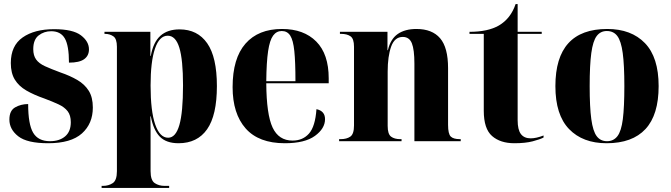

<svg xmlns="http://www.w3.org/2000/svg" viewBox="-20 -692 3289 941"><path d="M216 10Q113 10 69.5 -24Q26 -58 26 -106Q26 -150 54.5 -166Q83 -182 118 -182Q118 -83 142.5 -41.5Q167 0 225 0Q271 0 299 -23.5Q327 -47 327 -93Q327 -127 311.5 -147Q296 -167 267 -180.5Q238 -194 198 -209Q146 -227 109 -248.5Q72 -270 52.5 -302Q33 -334 33 -383Q33 -468 91 -508.5Q149 -549 245 -549Q337 -549 376.5 -519Q416 -489 416 -450Q416 -419 392.5 -402Q369 -385 318 -385Q318 -469 297.5 -504Q277 -539 231 -539Q196 -539 169.5 -518.5Q143 -498 143 -451Q143 -420 157 -400.5Q171 -381 200.5 -367.5Q230 -354 276 -337Q323 -321 359 -300Q395 -279 415 -247Q435 -215 435 -165Q435 -86 381.5 -38Q328 10 216 10Z M478 229V219H485Q512 219 532.5 205.5Q553 192 553 147V-463Q553 -502 535.5 -514Q518 -526 495 -526H492V-536H717V-418H719Q731 -485 766 -516.5Q801 -548 860 -548Q948 -548 995.5 -480Q1043 -412 1043 -270Q1043 -127 995 -58.5Q947 10 855 10Q795 10 763.5 -22Q732 -54 719 -122H717Q718 -89 718 -55Q718 -21 718 13V147Q718 192 738.5 205.5Q759 219 786 219H809V229ZM804 -17Q841 -17 859 -79Q877 -141 877 -274Q877 -399 859 -458Q841 -517 802 -517Q761 -517 739.5 -453.5Q718 -390 718 -273Q718 -148 740.5 -82.5Q763 -17 804 -17Z M1376 10Q1248 10 1184 -62.5Q1120 -135 1120 -265Q1120 -406 1183 -478Q1246 -550 1362 -550Q1469 -550 1530 -488.5Q1591 -427 1591 -308V-284H1285Q1286 -131 1316 -67Q1346 -3 1414 -3Q1464 -3 1494.5 -37.5Q1525 -72 1531 -157Q1573 -148 1573 -108Q1573 -62 1523.5 -26Q1474 10 1376 10ZM1428 -294Q1428 -388 1422.5 -441.5Q1417 -495 1402.5 -517.5Q1388 -540 1361 -540Q1335 -540 1318.5 -517.5Q1302 -495 1294 -441.5Q1286 -388 1285 -294Z M1642 0V-10H1649Q1679 -10 1697 -22.5Q1715 -35 1715 -77V-463Q1715 -502 1698 -514Q1681 -526 1652 -526H1646V-536H1879V-446H1881Q1894 -501 1929.5 -525.5Q1965 -550 2021 -550Q2098 -550 2137 -504.5Q2176 -459 2176 -358V-80Q2176 -36 2189 -23Q2202 -10 2234 -10H2238V0H2011V-380Q2011 -449 1998.5 -480Q1986 -511 1954 -511Q1914 -511 1897 -463.5Q1880 -416 1880 -341V-75Q1880 -35 1896.5 -22.5Q1913 -10 1942 -10H1948V0Z M2501 10Q2432 10 2391.5 -25.5Q2351 -61 2351 -149V-526H2281V-536Q2371 -536 2425 -567Q2483 -601 2507 -672H2517V-536H2635V-526H2517V-103Q2517 -56 2533 -35Q2549 -14 2581 -14Q2608 -14 2644 -28V-18Q2627 -9 2591 0.5Q2555 10 2501 10Z M2953 10Q2836 10 2769 -59.5Q2702 -129 2702 -270Q2702 -550 2956 -550Q3074 -550 3141 -480.5Q3208 -411 3208 -270Q3208 -129 3143.5 -59.5Q3079 10 2953 10ZM2955 0Q2987 0 3006 -24.5Q3025 -49 3032.5 -108Q3040 -167 3040 -270Q3040 -373 3032 -432Q3024 -491 3005.5 -515.5Q2987 -540 2954 -540Q2923 -540 2904.5 -515.5Q2886 -491 2878 -432Q2870 -373 2870 -270Q2870 -167 2878 -108Q2886 -49 2904.5 -24.5Q2923 0 2955 0Z"/></svg>

Font: Noto Serif Display SemiCondensed ExtraBold
Style: Regular
Weight: 800
Width: 4
Designer: Monotype Design Team
Foundry: Monotype Imaging Inc.
Version: Version 2.009